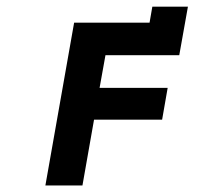

<svg xmlns="http://www.w3.org/2000/svg" viewBox="-20 -568 640 588"><path d="M207 -498.5H438L446.5 -547.5H555.5L529 -399H303L285 -299H493.5L476.5 -201.5H268L232.5 0H119Z"/></svg>

Font: JuliaMono Black
Style: Italic
Weight: 900
Italic angle: -9°
Monospace: yes
Designer: cormullion
Foundry: corm
Version: Version 0.057; ttfautohint (v1.8.4)